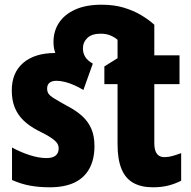

<svg xmlns="http://www.w3.org/2000/svg" viewBox="-20 -785 810 815"><path d="M629 10Q579 10 545.5 -9Q512 -28 495.5 -68.5Q479 -109 479 -173V-428H423V-503L479 -538V-616Q468 -626 450 -634Q432 -642 407 -642Q370 -642 351 -624Q332 -606 332 -579Q332 -560 341.5 -544Q351 -528 374 -515H243Q228 -529 217.5 -553Q207 -577 207 -606Q207 -653 230.5 -688.5Q254 -724 299.5 -744.5Q345 -765 411 -765Q464 -765 505.5 -752.5Q547 -740 579.5 -720.5Q612 -701 635 -680V-550H742V-428H635V-177Q635 -148 645.5 -133Q656 -118 678 -118Q695 -118 712.5 -123Q730 -128 749 -135V-18Q724 -5 695 2.5Q666 10 629 10ZM381 -165Q381 -109 359.5 -69.5Q338 -30 296 -10Q254 10 191 10Q146 10 107.5 3Q69 -4 31 -21V-159Q65 -140 104.5 -127Q144 -114 177 -114Q203 -114 216 -124.5Q229 -135 229 -155Q229 -167 222.5 -177Q216 -187 197 -200Q178 -213 139 -232Q103 -251 79 -274.5Q55 -298 42.5 -329Q30 -360 30 -401Q30 -477 79 -518.5Q128 -560 214 -560Q257 -560 296 -548.5Q335 -537 374 -515L334 -403Q316 -414 296 -423Q276 -432 256.5 -437Q237 -442 220 -442Q200 -442 190 -433.5Q180 -425 180 -409Q180 -397 185.5 -388Q191 -379 209.5 -367.5Q228 -356 264 -336Q301 -317 327 -294Q353 -271 367 -240Q381 -209 381 -165Z"/></svg>

Font: Noto Sans Display Condensed ExtraBold
Style: Regular
Weight: 800
Width: 3
Designer: Monotype Design Team
Foundry: Monotype Imaging Inc.
Version: Version 2.003